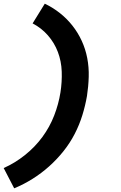

<svg xmlns="http://www.w3.org/2000/svg" viewBox="-38 -861 658 1042"><path d="M39 161 -18 51Q43 24 97.5 -19.5Q152 -63 192 -117.5Q232 -172 256 -234Q280 -296 290 -359Q299 -416 297 -472.5Q295 -529 276 -579Q257 -629 222 -669Q187 -709 139 -734L205 -841Q249 -820 287 -790Q325 -760 355 -722Q385 -684 405.5 -639.5Q426 -595 435.5 -545.5Q445 -496 443.5 -444Q442 -392 434 -340Q425 -288 409 -236Q393 -184 367.5 -134.5Q342 -85 306.5 -40.5Q271 4 228.5 42Q186 80 138 110Q90 140 39 161Z"/></svg>

Font: Iosevka SS04 Hv Ex Obl
Style: Regular
Weight: 900
Width: 7
Italic angle: -9°
Monospace: yes
Designer: Belleve Invis
Foundry: Belleve Invis
Version: Version 19.0.0; ttfautohint (v1.8.4)